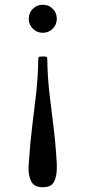

<svg xmlns="http://www.w3.org/2000/svg" viewBox="-20 -550 359 808"><path d="M219 -471Q219 -446.5 202 -429.2Q185 -412 160 -412Q135.5 -412 118.2 -429.2Q101 -446.5 101 -471Q101 -496 118.2 -513Q135.5 -530 160 -530Q185 -530 202 -513Q219 -496 219 -471ZM101 139Q106.5 53.5 115.5 -18.5Q124.5 -90.5 132.2 -158.2Q140 -226 141 -297.5Q141 -306 142.5 -309Q144 -312 153 -312H168.5Q175.5 -312 177.2 -309.5Q179 -307 179 -300Q180 -228 187.8 -160Q195.5 -92 204.8 -19.5Q214 53 219 139V158Q219 192.5 207.2 215.2Q195.5 238 160 238Q125 238 112.5 215.2Q100 192.5 100 158Q100 153.5 100.5 148.8Q101 144 101 139Z"/></svg>

Font: Besley* Narrow
Style: Regular
Weight: 400
Width: 4
Designer: Owen Earl
Foundry: indestructible type*
Version: Version 3.000; ttfautohint (v1.8.3)